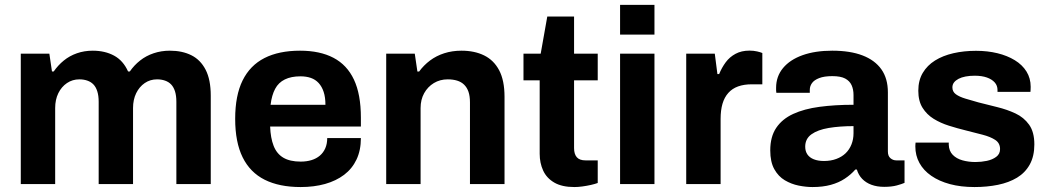

<svg xmlns="http://www.w3.org/2000/svg" viewBox="-20 -743 4232 775"><path d="M63.9 0V-526.4H179.2L189.8 -454.5H196.8Q214.3 -479.8 237.6 -498.7Q260.9 -517.7 290.5 -528Q320 -538.4 354.3 -538.4Q403.5 -538.4 440.4 -518.5Q477.3 -498.5 497 -454.5H504Q521.5 -479.8 545.5 -498.7Q569.4 -517.7 600.1 -528Q630.7 -538.4 665.5 -538.4Q715.6 -538.4 752.4 -520Q789.3 -501.6 810 -461.5Q830.7 -421.4 830.7 -356.9V0H691.9V-332.1Q691.9 -356.9 686.4 -374.3Q680.8 -391.7 670.8 -402.1Q660.9 -412.5 646.1 -417.6Q631.4 -422.7 614 -422.7Q586.1 -422.7 564.2 -407.7Q542.3 -392.7 529.7 -366.8Q517 -340.8 517 -306.9V0H378.3V-332.1Q378.3 -356.9 372.7 -374.3Q367.2 -391.7 357.2 -402.1Q347.3 -412.5 332.5 -417.6Q317.8 -422.7 300.4 -422.7Q272.5 -422.7 250.3 -407.7Q228.1 -392.7 215.4 -366.8Q202.7 -340.8 202.7 -306.9V0Z M1193.7 12Q1107.3 12 1048.4 -17.5Q989.5 -47 959.4 -108Q929.3 -169 929.3 -263.2Q929.3 -357.8 959.3 -418.4Q989.3 -479 1047.5 -508.7Q1105.8 -538.4 1191.1 -538.4Q1271.3 -538.4 1326 -509.7Q1380.8 -481 1408.7 -421.6Q1436.7 -362.1 1436.7 -267.9V-232.3H1070.4Q1072 -186.2 1084.5 -154.3Q1096.9 -122.4 1123.5 -106.6Q1150.2 -90.7 1193.7 -90.7Q1217.5 -90.7 1237.2 -96.7Q1256.9 -102.7 1271.1 -114.8Q1285.3 -126.9 1293.1 -144.8Q1300.8 -162.7 1300.8 -185.7H1436.7Q1436.7 -136.4 1419.1 -99.2Q1401.5 -62 1369 -37.4Q1336.5 -12.9 1292 -0.4Q1247.5 12 1193.7 12ZM1072.2 -320.1H1293.6Q1293.6 -350.5 1286.4 -372.1Q1279.3 -393.7 1266.2 -407.9Q1253.1 -422.1 1234.7 -428.5Q1216.2 -434.9 1192.9 -434.9Q1155.2 -434.9 1129.7 -422.3Q1104.1 -409.8 1090.6 -384.4Q1077 -359 1072.2 -320.1Z M1538.9 0V-526.4H1654.2L1664.8 -454.3H1671.8Q1690.5 -479.8 1715.7 -498.7Q1741 -517.7 1773 -528Q1805.1 -538.4 1842.7 -538.4Q1895.5 -538.4 1934.4 -519.2Q1973.4 -500 1994.9 -459.2Q2016.5 -418.3 2016.5 -352.2V0H1877V-329.7Q1877 -355.3 1870.9 -372.8Q1864.8 -390.2 1853.3 -401.3Q1841.8 -412.5 1825 -417.6Q1808.2 -422.7 1787.3 -422.7Q1756 -422.7 1731.2 -407.7Q1706.5 -392.7 1692.1 -366.8Q1677.7 -340.8 1677.7 -306.9V0Z M2298.4 12Q2248.3 12 2217.4 -6Q2186.4 -24 2172.4 -54.6Q2158.4 -85.2 2158.4 -122V-418.8H2093V-526.4H2162.5L2189.1 -676.3H2297.2V-526.4H2392.7V-418.8H2297.2V-145Q2297.2 -121.2 2308.2 -108.4Q2319.2 -95.6 2343.8 -95.6H2392.7V-4.4Q2381.4 -0.2 2365 3.5Q2348.5 7.2 2330.9 9.6Q2313.3 12 2298.4 12Z M2482.9 -603.3V-723.4H2621.7V-603.3ZM2482.9 0V-526.4H2621.7V0Z M2749.9 0V-526.4H2865.2L2875.8 -444.1H2882.8Q2893.5 -470.2 2909.3 -491.6Q2925.1 -513 2949 -525.8Q2972.8 -538.7 3005.2 -538.7Q3022 -538.7 3036.1 -535.4Q3050.1 -532.2 3057.1 -529V-402.7H3014.3Q2983 -402.7 2959.4 -394.2Q2935.7 -385.7 2919.9 -368Q2904 -350.3 2896.3 -324.1Q2888.7 -297.9 2888.7 -263.2V0Z M3259.5 12Q3233.3 12 3203.7 6.1Q3174 0.1 3147.8 -15.4Q3121.6 -31 3105.4 -60.2Q3089.1 -89.5 3089.1 -136Q3089.1 -191.1 3113.2 -226.9Q3137.3 -262.7 3181.6 -283.1Q3225.9 -303.5 3287.9 -311.8Q3349.9 -320.1 3425.2 -320.1V-359.4Q3425.2 -382.2 3417.4 -399.2Q3409.7 -416.2 3391.5 -426Q3373.3 -435.7 3339.6 -435.7Q3306.9 -435.7 3286.6 -427.8Q3266.2 -419.9 3257.5 -407.5Q3248.7 -395.2 3248.7 -380.3V-368.5H3113.7Q3112.7 -373.3 3112.7 -377.8Q3112.7 -382.4 3112.7 -388.7Q3112.7 -434.6 3140.7 -468.4Q3168.7 -502.1 3219.6 -520.3Q3270.6 -538.4 3339.4 -538.4Q3411.7 -538.4 3461.5 -519.3Q3511.4 -500.2 3537.7 -463.1Q3563.9 -426 3563.9 -370.3V-131.5Q3563.9 -113.1 3574.3 -104.4Q3584.6 -95.6 3598.3 -95.6H3631.1V-4.9Q3620.7 -0.2 3599.9 5.5Q3579 11.2 3549 11.2Q3520 11.2 3497.4 2.8Q3474.9 -5.6 3459.9 -21.3Q3444.9 -37.1 3438.7 -58.7H3432.5Q3414.6 -38.1 3390.2 -22Q3365.9 -5.8 3333.6 3.1Q3301.3 12 3259.5 12ZM3306 -93.2Q3333.7 -93.2 3355.8 -101.5Q3378 -109.7 3393.2 -124.3Q3408.4 -138.9 3416.8 -159.8Q3425.2 -180.7 3425.2 -205.3V-233.9Q3369.3 -233.9 3325 -226.5Q3280.7 -219 3255.4 -200.9Q3230.2 -182.8 3230.2 -151Q3230.2 -132.6 3239 -119.7Q3247.9 -106.7 3264.9 -100Q3282 -93.2 3306 -93.2Z M3913.4 12Q3858.3 12 3814.4 0.2Q3770.4 -11.7 3739.1 -33.4Q3707.8 -55 3691.3 -85.1Q3674.7 -115.1 3674.7 -152.5Q3674.7 -157.1 3675.1 -161Q3675.5 -164.9 3675.7 -167.3H3809.8Q3809.6 -165.1 3809.6 -162.9Q3809.6 -160.7 3809.6 -158.7Q3810.6 -133.6 3825.6 -118.1Q3840.7 -102.6 3865.1 -95.8Q3889.6 -89 3917.3 -89Q3940.7 -89 3963.3 -93.7Q3986 -98.5 4001.3 -110Q4016.7 -121.5 4016.7 -141.3Q4016.7 -165.3 3997.3 -178.2Q3977.8 -191 3946.2 -199.2Q3914.6 -207.4 3878.2 -216.6Q3844.3 -224.9 3810.4 -235.6Q3776.4 -246.3 3748.7 -263.4Q3721 -280.5 3703.8 -307.9Q3686.7 -335.3 3686.7 -376.7Q3686.7 -418.5 3704.7 -448.8Q3722.7 -479.1 3754.3 -498.8Q3785.9 -518.5 3828.3 -528.2Q3870.7 -537.9 3919.6 -537.9Q3966.2 -537.9 4006 -528.2Q4045.8 -518.5 4076.1 -500Q4106.5 -481.5 4123.4 -454.3Q4140.3 -427 4140.3 -392.6Q4140.3 -386.5 4139.9 -380Q4139.5 -373.6 4139.3 -372.3H4006.4V-379.6Q4006.4 -397.7 3995.1 -410.3Q3983.8 -423 3963.4 -430.2Q3943 -437.4 3914.3 -437.4Q3894.2 -437.4 3877.5 -434.2Q3860.8 -431 3849.1 -424.8Q3837.4 -418.7 3830.8 -410.1Q3824.3 -401.6 3824.3 -390.1Q3824.3 -372.7 3838.5 -362.4Q3852.7 -352.2 3876.9 -344.9Q3901.1 -337.7 3929.8 -329.6Q3966.3 -320.2 4005.6 -310.6Q4044.9 -301 4078.9 -285.1Q4112.9 -269.2 4134 -239.6Q4155.1 -210.1 4155.1 -160.1Q4155.1 -112.4 4136.6 -79Q4118.1 -45.7 4085.2 -25.8Q4052.3 -6 4008.3 3Q3964.3 12 3913.4 12Z"/></svg>

Font: Archivo SemiBold
Style: Regular
Weight: 600
Designer: Hector Gatti
Foundry: Omnibus-Type
Version: Version 2.001